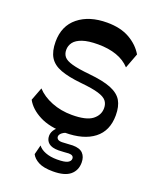

<svg xmlns="http://www.w3.org/2000/svg" viewBox="-143 -642 747 930"><g transform="rotate(20 230.5 -177.5)"><path d="M235.6 10.2Q156.4 10.2 104.3 -16.7Q52.1 -43.6 30 -84.8L55.7 -152.4Q85.3 -120.1 133.3 -101.1Q181.2 -82.1 237.7 -82.1Q311.4 -82.1 342.6 -106.1Q373.7 -130.1 373.7 -166.1Q373.7 -187.9 362.1 -202.8Q350.6 -217.8 318.8 -227.4Q287.1 -237.1 226.3 -242.9Q159.8 -249.7 119.3 -264.9Q78.9 -280.1 60.7 -309.9Q42.6 -339.7 42.6 -388.8Q42.6 -470.6 98.7 -515.8Q154.8 -561 246.6 -561Q316.2 -561 363 -534.3Q409.8 -507.6 434.6 -465.4L405.6 -388.3Q378.4 -417.9 336.8 -432.4Q295.2 -446.9 241.4 -446.9Q191.1 -446.9 161.1 -436.5Q131.1 -426.1 117.8 -408.7Q104.6 -391.2 104.6 -369.3Q104.6 -348.4 116.2 -334.4Q127.9 -320.4 159.3 -311.6Q190.7 -302.7 249.6 -296.9Q323.1 -289.7 364.2 -273.1Q405.2 -256.4 422.1 -227.7Q438.9 -199 438.9 -152.9Q438.9 -72.8 385.2 -31.3Q331.6 10.2 235.6 10.2ZM245.1 206.3Q196.4 206.3 170.1 192.3Q143.8 178.3 133.8 157.9L146.3 108.6Q158.4 125.4 183.9 135.3Q209.3 145.2 244 145.2Q283.3 145.2 298.2 137.1Q313.1 129 313.1 116.3Q313.1 98.2 288.1 98.2Q276.1 98.8 262.3 100Q248.4 101.2 235.9 101.2Q201.3 101.2 185.1 87.4Q168.9 73.7 168.9 50.4Q168.9 29.9 185.1 11.5Q201.3 -6.9 237.7 -17.3L269.8 0Q236 8.3 223 18.4Q210 28.6 210 39Q210 47.3 216.6 52.8Q223.2 58.2 238.1 58.2Q251.2 58.2 266.3 56.7Q281.3 55.2 292.9 55.2Q329.3 55.2 345.5 72.3Q361.7 89.3 361.7 118.7Q361.7 159 333.5 182.7Q305.3 206.3 245.1 206.3Z"/></g></svg>

Font: Savate ExtraLight
Style: Regular
Weight: 200
Designer: Max Esnée
Foundry: Plomb Type
Version: Version 2.000